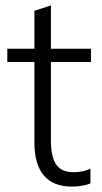

<svg xmlns="http://www.w3.org/2000/svg" viewBox="-20 -681 377 709"><path d="M245 8C270 8 297 4 314 -4V-58C299 -51 278 -45 252 -45C193 -45 168 -80 168 -164V-452H316V-501H168V-661L107 -641V-501H7V-452H107V-155C107 -45 156 8 245 8Z"/></svg>

Font: Poppy and Pepper Light
Style: Regular
Weight: 300
Designer: Thy Ha
Foundry: Thy Ha
Version: Version 0.001;Glyphs 3.2 (3227)